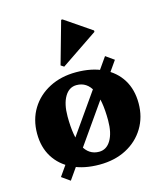

<svg xmlns="http://www.w3.org/2000/svg" viewBox="-127 -915 914 1071"><g transform="rotate(-15 329.5 -379.5)"><path d="M327 16Q237 16 171.5 -15.5Q106 -47 70 -104.5Q34 -162 34 -241Q34 -322 72 -384Q110 -446 177.5 -481Q245 -516 332 -516Q422 -516 488 -484.5Q554 -453 589.5 -395.5Q625 -338 625 -259Q625 -179 587 -116.5Q549 -54 482 -19Q415 16 327 16ZM343 -54Q386 -54 411 -96Q436 -138 436 -210Q436 -446 316 -446Q273 -446 248 -404Q223 -362 223 -290Q223 -54 343 -54ZM148 61 100 27 512 -561 560 -527ZM277 -563 259 -575 328 -820H336L490 -715V-707Z"/></g></svg>

Font: Platypi ExtraBold
Style: Regular
Weight: 800
Designer: David Sargent
Foundry: Bolt Cutter Type
Version: Version 1.200; ttfautohint (v1.8.4.7-5d5b)